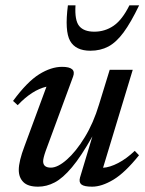

<svg xmlns="http://www.w3.org/2000/svg" viewBox="-20 -690 546 721"><path d="M280.5 -23.5 327 -178Q284.5 -102.5 250.2 -61.8Q216 -21 185.5 -5Q155 11 123 11Q85 11 67.8 -6.2Q50.5 -23.5 50.5 -52Q50.5 -84.5 72 -141L154.5 -364.5Q100.5 -352 46.5 -295L29 -311Q82 -383 127 -411Q172 -439 213 -439Q268 -439 254.5 -402.5L151.5 -123Q142 -96 142 -84.5Q142 -60.5 171 -60.5Q197 -60.5 231.2 -90.8Q265.5 -121 298.2 -174.5Q331 -228 352 -298L392 -428H478.5L367 -60Q392.5 -61.5 423.8 -77.8Q455 -94 486 -123.5L502 -107Q449.5 -41.5 405.8 -15.2Q362 11 326 11Q296 11 285.8 2.8Q275.5 -5.5 280.5 -23.5ZM334 -571Q374 -571 406.5 -593.2Q439 -615.5 466 -670H502.5Q471.5 -605.5 444 -568.2Q416.5 -531 386.8 -515.2Q357 -499.5 319.5 -499.5Q264 -499.5 243.2 -536.5Q222.5 -573.5 235 -670H263.5Q260 -613.5 277.5 -592.2Q295 -571 334 -571Z"/></svg>

Font: Newsreader Text Medium
Style: Italic
Weight: 500
Italic angle: -17°
Designer: Hugues Gentile
Foundry: Production Type
Version: Version 1.001